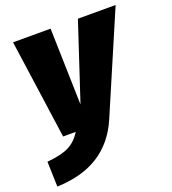

<svg xmlns="http://www.w3.org/2000/svg" viewBox="-159 -638 871 971"><g transform="rotate(-20 276.5 -153.0)"><path d="M345 0Q250 220 -17 228L-21 93Q56 86 96.5 65.5Q137 45 165 0H97L22 -534H224L235 -122L371 -534H574Z"/></g></svg>

Font: Fira Sans Black
Style: Italic
Weight: 900
Italic angle: -8°
Designer: Carrois Corporate & Edenspiekermann AG
Foundry: Carrois Corporate GbR & Edenspiekermann AG
Version: Version 4.203